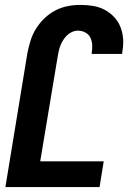

<svg xmlns="http://www.w3.org/2000/svg" viewBox="-20 -763 540 783"><path d="M2 0 92 -548Q97 -573 105 -598.5Q113 -624 127.5 -647Q142 -670 162 -689Q182 -708 206 -720.5Q230 -733 256 -738Q282 -743 307 -743Q334 -743 359 -739Q384 -735 406 -723.5Q428 -712 445 -694Q462 -676 471 -653.5Q480 -631 482 -605Q484 -579 479 -553L478 -543H354V-548Q357 -564 356 -580Q355 -596 348.5 -609.5Q342 -623 328 -630.5Q314 -638 298 -638Q286 -638 274.5 -633Q263 -628 254 -619.5Q245 -611 238 -600Q231 -589 226.5 -577.5Q222 -566 219.5 -554.5Q217 -543 215 -531L144 -105H403L386 0Z"/></svg>

Font: Iosevka Extrabold Oblique
Style: Regular
Weight: 800
Italic angle: -9°
Monospace: yes
Designer: Belleve Invis
Foundry: Belleve Invis
Version: Version 32.5.0; ttfautohint (v1.8.4)